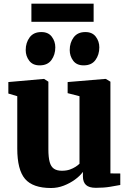

<svg xmlns="http://www.w3.org/2000/svg" viewBox="-20 -980 682 1012"><path d="M485.5 10Q449.5 10 433.2 -5.2Q417 -20.5 417 -50V-74Q402 -53 375.2 -33.5Q348.5 -14 316 -1.5Q283.5 11 249 11Q153 11 112 -37Q71 -85 71 -197V-473L24 -487V-547.5L210.5 -564H212.5L235 -549.5V-193.5Q235 -151 241.8 -126.2Q248.5 -101.5 264.2 -90.8Q280 -80 306 -80Q330 -80 347.8 -86.2Q365.5 -92.5 378.5 -101Q391.5 -109.5 399 -117V-473L336.5 -489V-547.5L533.5 -564H538L562 -549.5V-66L614 -65.5V-5Q595.5 -1.5 562 4.2Q528.5 10 485.5 10ZM188.5 -635.5Q152.5 -635.5 134 -660Q115.5 -684.5 115.5 -716Q115.5 -755 136.2 -783Q157 -811 197.5 -811H198.5Q234.5 -811 253 -786.5Q271.5 -762 271.5 -730.5Q271.5 -691.5 251 -663.5Q230.5 -635.5 189.5 -635.5ZM420.5 -635.5Q384 -635.5 365.8 -660Q347.5 -684.5 347.5 -716Q347.5 -755 368.2 -783Q389 -811 429.5 -811H430.5Q466.5 -811 485 -786.5Q503.5 -762 503.5 -730.5Q503.5 -691.5 483 -663.5Q462.5 -635.5 421.5 -635.5ZM473.5 -960.5V-865H145.5V-960.5Z"/></svg>

Font: Merriweather 28pt Black
Style: Regular
Weight: 900
Version: Version 2.100